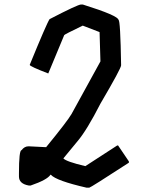

<svg xmlns="http://www.w3.org/2000/svg" viewBox="-20 -871 670 870"><path d="M347.2 -850.6H355Q517.1 -799.8 517.1 -780.3Q525.4 -780.3 528.8 -575.2Q528.8 -561 435.1 -401.4Q373.5 -280.8 331.5 -231.4L267.1 -153.3Q279.8 -138.7 366.7 -118.2L511.2 -211.9H515.1L564 -139.6V-133.8Q389.6 -20.5 384.3 -20.5H372.6Q235.4 -51.8 210.4 -79.1H208.5Q194.3 -56.2 118.7 -30.3H110.8Q65.9 -38.1 65.9 -71.3V-85Q65.9 -190.4 77.6 -190.4Q90.8 -208 108.9 -208H110.8L189 -204.1Q286.1 -322.8 304.2 -354.5L435.1 -592.8L431.2 -725.6L355 -754.9Q272.5 -715.3 271 -711.9L198.7 -538.1Q114.7 -570.3 114.7 -577.1Q191.4 -764.6 204.6 -784.2Q332.5 -850.6 347.2 -850.6Z"/></svg>

Font: ww_drahtTSB
Style: Regular
Weight: 400
Designer: Dr. Wolfgang Wiebecke
Version: Version 1.06 May 21, 2010, initial release